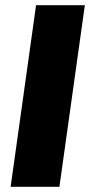

<svg xmlns="http://www.w3.org/2000/svg" viewBox="-20 -720 347 740"><path d="M307 -700 209 0H21L119 -700Z"/></svg>

Font: Pathway Extreme SemiCondensed ExtraBold
Style: Italic
Weight: 800
Width: 4
Italic angle: -8°
Version: Version 1.001;gftools[0.9.26]